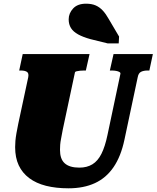

<svg xmlns="http://www.w3.org/2000/svg" viewBox="-20 -1003 848 1040"><path d="M320 -301Q315 -273 311 -253Q307 -233 306 -218.5Q305 -204 305 -191Q305 -167 311 -149Q317 -131 330 -119Q343 -107 363 -101Q383 -95 410 -95Q451 -95 480.5 -113Q510 -131 529.5 -170Q549 -209 562 -271L632 -602Q634 -609 627 -613Q620 -617 609 -619Q598 -621 586 -621H575L595 -710H808L789 -621H779Q758 -621 744 -614Q730 -607 726 -585L654 -246Q635 -156 595 -97.5Q555 -39 494 -11Q433 17 351 17Q283 17 229.5 3.5Q176 -10 138.5 -38Q101 -66 81.5 -107.5Q62 -149 62 -206Q62 -223 63.5 -240.5Q65 -258 69 -281Q73 -304 79 -333L133 -585Q137 -607 125.5 -614Q114 -621 94 -621H84L103 -710H465L445 -621H434Q425 -621 414 -620Q403 -619 395 -617Q387 -615 386 -611ZM563 -768H623L625 -805L569 -900Q554 -927 537 -945.5Q520 -964 498.5 -973.5Q477 -983 446 -983Q400 -983 376 -957Q352 -931 352 -898Q352 -871 364.5 -851Q377 -831 403.5 -816.5Q430 -802 470 -791Z"/></svg>

Font: Roboto Serif Black
Style: Italic
Weight: 900
Italic angle: -10°
Version: Version 1.008